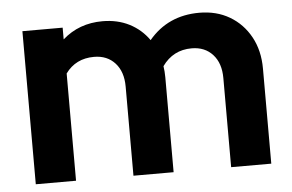

<svg xmlns="http://www.w3.org/2000/svg" viewBox="-43 -591 991 651"><g transform="rotate(-5 452.5 -265.5)"><path d="M53.7 0V-521H190.7V-481.1Q246.9 -531 326.9 -531Q377.8 -531 418.1 -510.5Q458.3 -489.9 484.2 -452.9Q549.5 -531 656.2 -531Q714.8 -531 759.4 -504.7Q803.9 -478.5 829.6 -431.7Q855.2 -385 855.2 -323.4V0H718.6V-303.4Q718.6 -354 691.8 -383.5Q665 -413.1 620 -413.1Q556.8 -413.1 519.9 -361.1Q521.2 -352.3 522 -342.9Q522.8 -333.6 522.8 -323.4V0H386.1V-303.4Q386.1 -354 359.4 -383.5Q332.6 -413.1 287.9 -413.1Q225.5 -413.1 190.7 -365.1V0Z"/></g></svg>

Font: Red Hat Display VF
Style: Regular
Weight: 300
Designer: Pentagram, MCKL
Foundry: Pentagram, MCKL
Version: Version 1.023